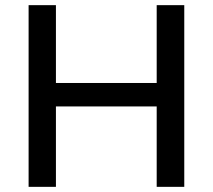

<svg xmlns="http://www.w3.org/2000/svg" viewBox="-20 -725 825 745"><path d="M91 0V-705H197V-403H588V-705H695V0H588V-312H197V0Z"/></svg>

Font: NunitoSans_10ptSemiBold
Style: Regular
Weight: 600
Designer: Vernon Adams
Foundry: Vernon Adams
Version: Version 3.101;gftools[0.9.27]